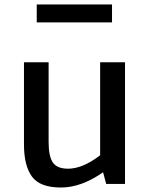

<svg xmlns="http://www.w3.org/2000/svg" viewBox="-20 -821 668 857"><path d="M480 -801V-721H144V-801ZM427 -543H538V0H454L440 -52Q343 16 252 16Q158 16 122.5 -33Q87 -82 87 -176V-543H197V-187Q197 -123 216 -95.5Q235 -68 284 -68Q349 -68 427 -128Z"/></svg>

Font: Martel Sans DemiBold
Style: Regular
Weight: 600
Designer: Dan Reynolds and Mathieu Réguer
Foundry: Dan Reynolds and Mathieu Réguer
Version: Version 1.001;PS 001.001;hotconv 1.0.70;makeotf.lib2.5.58329